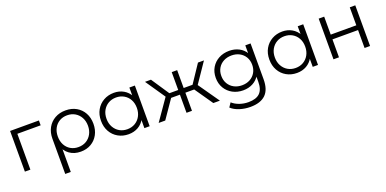

<svg xmlns="http://www.w3.org/2000/svg" viewBox="-10 -1331 4681 2331"><g transform="rotate(-20 2331.0 -165.5)"><path d="M101.1 0V-525.5H473.4V-462.9H153.9L172.1 -480.5V0Z M551.8 194V-261.4Q551.8 -341.2 585.5 -401.6Q619.2 -462.1 679.3 -496.1Q739.3 -530.2 817.5 -530.2Q896.2 -530.2 955.7 -496.2Q1015.3 -462.2 1048.6 -401.8Q1082 -341.4 1082 -262Q1082 -183.6 1049.2 -123.4Q1016.4 -63.3 958.3 -29.3Q900.2 4.7 824.3 4.7Q740.2 4.7 680.5 -37.9Q620.8 -80.4 596.1 -157.5L623.4 -168.1V194ZM815.7 -57.4Q873.1 -57.4 917.1 -83.5Q961.2 -109.7 986.4 -155.9Q1011.6 -202.2 1011.6 -262Q1011.6 -322.2 986.4 -368.5Q961.2 -414.8 917.1 -441.2Q873.1 -467.6 815.7 -467.6Q758.9 -467.6 715 -441.7Q671.2 -415.8 646.7 -369.8Q622.3 -323.8 622.3 -263Q622.3 -202.7 646.7 -156.2Q671.2 -109.7 715 -83.5Q758.9 -57.4 815.7 -57.4Z M1442.4 4.7Q1367.4 4.7 1307.9 -29.1Q1248.3 -62.9 1214.2 -123.2Q1180.1 -183.6 1180.1 -263Q1180.1 -342.8 1214.2 -402.7Q1248.3 -462.6 1307.9 -496.4Q1367.4 -530.2 1442.4 -530.2Q1510.6 -530.2 1565.4 -499Q1620.3 -467.7 1652.8 -408.4Q1685.3 -349 1685.3 -263Q1685.3 -177.9 1653.4 -117.8Q1621.4 -57.8 1566.6 -26.5Q1511.7 4.7 1442.4 4.7ZM1447.5 -57.9Q1503.3 -57.9 1547.6 -83.5Q1591.9 -109.2 1617.6 -155.7Q1643.4 -202.2 1643.4 -263Q1643.4 -324.8 1617.6 -370.8Q1591.9 -416.8 1547.6 -442.2Q1503.3 -467.6 1447.5 -467.6Q1391.7 -467.6 1347.6 -442.2Q1303.6 -416.8 1277.6 -370.8Q1251.6 -324.8 1251.6 -263Q1251.6 -202.2 1277.6 -155.7Q1303.6 -109.2 1347.6 -83.5Q1391.7 -57.9 1447.5 -57.9ZM1645.1 0V-158.3L1652.2 -264L1642.2 -369.7V-525.5H1713.2V0Z M2535.6 0 2356.1 -259.6 2414.9 -294.8 2620.7 0ZM1829.4 0 2034.5 -294.8 2093.3 -259.6 1914.4 0ZM2028.9 -254.7 1844.2 -525.5H1920.9L2095 -264.7ZM2045.6 -234.2V-294.7H2211V-234.2ZM2189.3 0V-525.5H2259.7V0ZM2237.6 -234.2V-294.7H2404.5V-234.2ZM2421.6 -254.7 2354.4 -264.7 2528.5 -525.5H2605.8Z M2944.6 198.7Q2872.9 198.7 2806.8 177.7Q2740.7 156.7 2699.2 117.8L2735.3 63.6Q2773 97.5 2827.4 116.8Q2881.9 136.1 2942.3 136.1Q3042.4 136.1 3089.7 89.3Q3137 42.5 3137 -55.5V-185.8L3147 -275.8L3139.8 -366.4V-525.5H3208V-63.6Q3208 71.6 3141.4 135.2Q3074.8 198.7 2944.6 198.7ZM2931.9 -20.4Q2856.5 -20.4 2796.7 -52.9Q2736.9 -85.4 2702.3 -143Q2667.7 -200.5 2667.7 -275.8Q2667.7 -351.5 2702.3 -408.8Q2736.9 -466.2 2796.7 -498.2Q2856.5 -530.2 2931.9 -530.2Q3001.5 -530.2 3057.4 -501Q3113.3 -471.9 3146.7 -415.1Q3180 -358.3 3180 -275.8Q3180 -193.7 3146.7 -136.7Q3113.3 -79.7 3057.4 -50.1Q3001.5 -20.4 2931.9 -20.4ZM2938.7 -83Q2997 -83 3041.9 -107.4Q3086.7 -131.8 3112.4 -175.5Q3138.1 -219.1 3138.1 -275.8Q3138.1 -332.9 3112.4 -376.1Q3086.7 -419.3 3041.9 -443.5Q2997 -467.6 2938.7 -467.6Q2881.3 -467.6 2835.9 -443.5Q2790.6 -419.3 2764.9 -376.1Q2739.2 -332.9 2739.2 -275.8Q2739.2 -219.1 2764.9 -175.5Q2790.6 -131.8 2835.9 -107.4Q2881.3 -83 2938.7 -83Z M3617.4 4.7Q3542.4 4.7 3482.9 -29.1Q3423.3 -62.9 3389.2 -123.2Q3355.1 -183.6 3355.1 -263Q3355.1 -342.8 3389.2 -402.7Q3423.3 -462.6 3482.9 -496.4Q3542.4 -530.2 3617.4 -530.2Q3685.6 -530.2 3740.4 -499Q3795.3 -467.7 3827.8 -408.4Q3860.3 -349 3860.3 -263Q3860.3 -177.9 3828.4 -117.8Q3796.4 -57.8 3741.6 -26.5Q3686.7 4.7 3617.4 4.7ZM3622.5 -57.9Q3678.3 -57.9 3722.6 -83.5Q3766.9 -109.2 3792.6 -155.7Q3818.4 -202.2 3818.4 -263Q3818.4 -324.8 3792.6 -370.8Q3766.9 -416.8 3722.6 -442.2Q3678.3 -467.6 3622.5 -467.6Q3566.7 -467.6 3522.6 -442.2Q3478.6 -416.8 3452.6 -370.8Q3426.6 -324.8 3426.6 -263Q3426.6 -202.2 3452.6 -155.7Q3478.6 -109.2 3522.6 -83.5Q3566.7 -57.9 3622.5 -57.9ZM3820.1 0V-158.3L3827.2 -264L3817.2 -369.7V-525.5H3888.2V0Z M4088.1 0V-525.5H4159.1V-293.2H4489.8V-525.5H4560.8V0H4489.8V-231.6H4159.1V0Z"/></g></svg>

Font: Montserrat Alternates Thin
Style: Regular
Weight: 100
Designer: Julieta Ulanovsky
Foundry: Julieta Ulanovsky
Version: Version 9.000